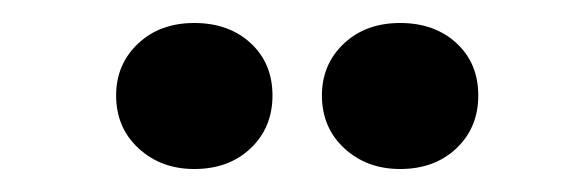

<svg xmlns="http://www.w3.org/2000/svg" viewBox="-20 -697 509 167"><path d="M81 -614Q81 -641 100 -659Q119 -677 149 -677Q179 -677 198 -659.5Q217 -642 217 -614Q217 -586 198 -568Q179 -550 149 -550Q120 -550 100.5 -568Q81 -586 81 -614ZM260 -614Q260 -641 279 -659Q298 -677 328 -677Q358 -677 377 -659.5Q396 -642 396 -614Q396 -586 377 -568Q358 -550 328 -550Q299 -550 279.5 -568Q260 -586 260 -614Z"/></svg>

Font: Madhuban Medium
Style: Regular
Weight: 500
Designer: jaikishan Patel
Foundry: MagicType
Version: Version 1.000